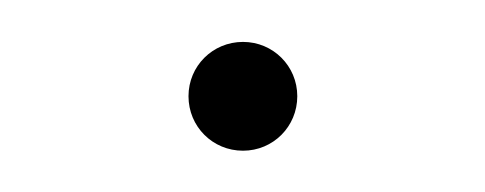

<svg xmlns="http://www.w3.org/2000/svg" viewBox="-20 -386 235 93"><path d="M97.7 -313C112.3 -313 124 -324.7 124 -339.4C124 -354 112.3 -365.7 97.7 -365.7C83 -365.7 71.3 -354 71.3 -339.4C71.3 -324.7 83 -313 97.7 -313Z"/></svg>

Font: Raveo Display Display Thin
Style: Regular
Weight: 100
Designer: Jakub Foglar, Rasmus Andersson (Inter)
Foundry: Jakubfoglar.com
Version: Version 1.100;Glyphs 3.2.3 (3260)